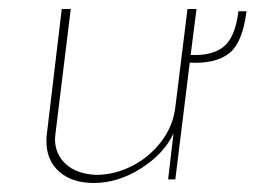

<svg xmlns="http://www.w3.org/2000/svg" viewBox="-20 -398 574 426"><path d="M527 -373Q518 -302 487.5 -279Q457 -256 401 -259L369 0H353L365 -102Q344 -57 293 -24.5Q242 8 188 8Q140 8 111.5 -17Q83 -42 83 -85Q83 -96 84 -101L117 -378H137L103 -101L102 -90Q102 -56 126 -34Q150 -12 193 -10Q234 -10 272.5 -29.5Q311 -49 337.5 -83.5Q364 -118 369 -160L396 -378H416L403 -276Q452 -274 477 -295Q502 -316 509 -373Z"/></svg>

Font: Josefin Sans Thin
Style: Italic
Weight: 200
Italic angle: -7°
Designer: Santiago Orozco
Foundry: Typemade
Version: Version 2.000